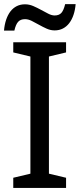

<svg xmlns="http://www.w3.org/2000/svg" viewBox="-25 -921 391 941"><path d="M298.8 0H40V-49.8L124 -69.8V-644L40 -664.1V-713.9H298.8V-664.1L214.8 -644V-69.8L298.8 -49.8ZM242.7 -772Q223.1 -772 203.9 -780.5Q184.6 -789.1 166 -799.6Q147.5 -810.1 130.4 -818.6Q113.3 -827.1 97.7 -827.1Q75.7 -827.1 64 -814.2Q52.2 -801.3 45.4 -771H-5.4Q-2.9 -800.3 5.1 -824.2Q13.2 -848.1 26.1 -865Q39.1 -881.8 57.1 -890.9Q75.2 -899.9 97.7 -899.9Q118.2 -899.9 137.9 -891.4Q157.7 -882.8 176.3 -872.6Q194.8 -862.3 211.7 -853.8Q228.5 -845.2 242.7 -845.2Q264.6 -845.2 275.9 -857.9Q287.1 -870.6 294.4 -900.9H345.7Q343.3 -871.6 335.2 -847.9Q327.1 -824.2 314.2 -807.4Q301.3 -790.5 283.2 -781.2Q265.1 -772 242.7 -772Z"/></svg>

Font: Genotype
Style: Regular
Weight: 400
Foundry: Ascender Corporation
Version: Version 1.00